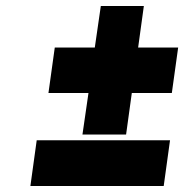

<svg xmlns="http://www.w3.org/2000/svg" viewBox="-20 -618 645 638"><path d="M81 0H524L545 -152H102ZM141 -309H274L254 -171H399L418 -309H551L572 -460H439L458 -598H315L295 -460H162Z"/></svg>

Font: Unageo
Style: ExtraBold-Italic
Weight: 800
Designer: Richard Sepsi
Foundry: Richard Sepsi
Version: Version 2.000